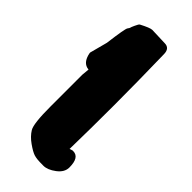

<svg xmlns="http://www.w3.org/2000/svg" viewBox="-221 -703 742 742"><g transform="rotate(45 150.5 -331.5)"><path d="M123 -666 192.9 -663.6Q220.7 -663.6 221.2 -631.8Q224.6 -483.4 224.6 -354.7Q224.6 -226.1 222.2 -114.7L234.9 -118.7H237.8Q272.5 -118.7 272.5 -63.5Q272.5 -37.1 245.8 -17.1Q219.2 2.9 196.5 2.9Q173.8 2.9 163.1 1.7Q152.3 0.5 144.5 -2Q129.9 -6.8 105.2 -24.2Q80.6 -41.5 67.4 -63.2Q54.2 -85 54.2 -177.7V-352.1Q56.2 -368.2 57.1 -383.3Q23.4 -386.2 15.1 -431.6V-434.6L34.2 -506.8Q45.4 -594.7 51 -602.1Q56.6 -609.4 56.9 -612.3Q57.1 -615.2 63.5 -628.9Q70.3 -644 74.2 -646.5Q111.3 -666 123 -666Z"/></g></svg>

Font: Drukaatie burti
Style: Heavy
Weight: 800
Version: Version 0.14